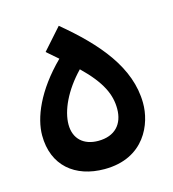

<svg xmlns="http://www.w3.org/2000/svg" viewBox="-81 -561 570 631"><g transform="rotate(-15 203.5 -245.0)"><path d="M199 2C336 2 378 -106 377 -176C376 -296 291 -396 175 -492L111 -420L149 -387C62 -301 29 -217 29 -158C29 -55 99 2 199 2ZM203 -93C154 -93 122 -121 122 -170C122 -217 150 -279 205 -336C270 -273 290 -227 290 -179C290 -127 260 -93 203 -93Z"/></g></svg>

Font: Noto Sans Arabic UI SmCn Md
Style: Regular
Weight: 500
Width: 4
Designer: Monotype Design Team, Nadine Chahine and Nizar Qandah
Foundry: Monotype Imaging Inc.
Version: Version 2.010